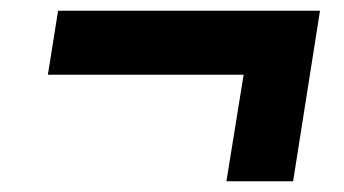

<svg xmlns="http://www.w3.org/2000/svg" viewBox="-20 -466 640 357"><path d="M401 -129 433 -327H69L88 -446H575L525 -129Z"/></svg>

Font: Nunito Sans 11pt Black
Style: Italic
Weight: 900
Italic angle: -9°
Version: Version 3.101;gftools[0.9.27]